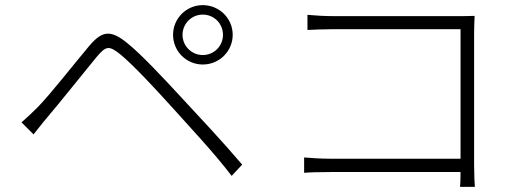

<svg xmlns="http://www.w3.org/2000/svg" viewBox="-20 -729 2040 750"><path d="M693 -593C693 -637 729 -672 772 -672C816 -672 851 -637 851 -593C851 -549 816 -514 772 -514C729 -514 693 -549 693 -593ZM656 -593C656 -529 708 -477 772 -477C837 -477 889 -529 889 -593C889 -657 837 -709 772 -709C708 -709 656 -657 656 -593ZM64 -251 111 -204C125 -221 146 -249 165 -271C213 -327 305 -443 357 -506C395 -551 406 -552 452 -515C499 -476 582 -388 653 -309C721 -233 813 -136 885 -42L926 -86C852 -173 753 -279 686 -351C621 -421 535 -514 478 -560C411 -615 378 -608 328 -549C269 -479 177 -361 128 -311C104 -287 87 -271 64 -251Z M1835 1C1834 -6 1832 -47 1832 -83V-599C1832 -618 1833 -646 1834 -667C1812 -666 1789 -666 1767 -666H1282C1251 -666 1212 -668 1181 -671V-612C1202 -613 1249 -615 1283 -615H1779V-109H1271C1231 -109 1189 -112 1168 -114V-54C1191 -56 1230 -57 1272 -57H1779C1779 -29 1778 -5 1777 1Z"/></svg>

Font: Noto Sans JP Light
Style: Regular
Weight: 300
Designer: Ryoko NISHIZUKA (kana & ideographs); Paul D. Hunt (Latin, Greek & Cyrillic); Wenlong ZHANG (bopomofo); Sandoll Communica
Foundry: Adobe Systems Incorporated
Version: Version 1.004;PS 1.004;hotconv 1.0.82;makeotf.lib2.5.63406